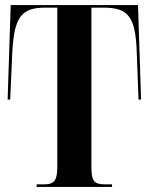

<svg xmlns="http://www.w3.org/2000/svg" viewBox="-20 -734 584 754"><path d="M124 0H420V-10H392C349 -10 339 -24 339 -79V-704H386C483 -704 512 -670 517 -530L524 -343H534L522 -714H22L10 -343H20L28 -523C35 -669 64 -704 159 -704H205V-81C205 -25 194 -10 152 -10H124Z"/></svg>

Font: Noto Serif Display ExtraCondensed
Style: Bold
Weight: 700
Width: 2
Designer: Monotype Design Team
Foundry: Monotype Imaging Inc.
Version: Version 2.009